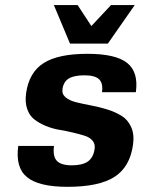

<svg xmlns="http://www.w3.org/2000/svg" viewBox="-20 -720 553 750"><path d="M224.1 -372.1Q221.2 -352.5 236.3 -339.8Q251.5 -327.1 277.6 -320.6Q303.7 -314 335.7 -308.1Q367.7 -302.2 398.9 -292.5Q430.2 -282.7 454.8 -267.6Q479.5 -252.4 492.4 -223.4Q505.4 -194.3 499.5 -153.8Q487.3 -67.4 426.8 -28.8Q366.2 9.8 243.7 9.8Q131.3 9.8 85.4 -28.1Q39.6 -65.9 51.3 -149.9H190.9Q185.5 -109.9 201.9 -92Q218.3 -74.2 260.3 -74.2Q302.2 -74.2 323.5 -89.4Q344.7 -104.5 349.6 -138.2Q352.5 -157.2 341.6 -170.4Q330.6 -183.6 310.3 -189.9Q290 -196.3 264.2 -202.4Q238.3 -208.5 210.9 -213.1Q183.6 -217.8 158.4 -228.3Q133.3 -238.8 114.3 -253.4Q95.2 -268.1 86.2 -294.2Q77.1 -320.3 82 -356Q93.3 -437 150.1 -473.4Q207 -509.8 321.8 -509.8Q432.1 -509.8 476.8 -474.1Q521.5 -438.5 510.7 -359.9H378.4Q383.3 -394.5 367.2 -410.2Q351.1 -425.8 310.1 -425.8Q268.6 -425.8 248.3 -413.1Q228 -400.4 224.1 -372.1ZM506.3 -700.2 401.4 -549.8H253.4L190.4 -700.2H283.2L336.9 -618.2L413.6 -700.2Z"/></svg>

Font: Fivo Sans
Style: Italic
Weight: 700
Designer: Alexander Slobzheninov
Foundry: Alexander Slobzheninov
Version: 1.0